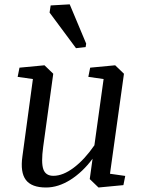

<svg xmlns="http://www.w3.org/2000/svg" viewBox="-20 -835 657 866"><path d="M386.7 -529.8 499.5 -540.5 539.1 -502.4 476.1 -51.3 544.9 -41.5 536.6 0 424.3 10.7 384.8 -27.3 397.5 -119.1Q353 -59.1 297.9 -24.2Q242.7 10.7 187.5 10.7Q122.6 10.7 96.7 -23.4Q70.8 -57.6 81.1 -129.9L128.4 -478.5L59.6 -488.3L67.9 -529.8L180.7 -540.5L220.2 -502.4L174.8 -172.9Q165 -101.1 175.5 -71.5Q186 -42 220.7 -42Q264.2 -42 313 -78.9Q361.8 -115.7 405.8 -179.7L447.3 -478.5L378.4 -488.3ZM366.2 -622.6 322.8 -617.7 203.6 -778.3 208.5 -810.5 294.4 -815.4 368.7 -638.2Z"/></svg>

Font: Noticia Text
Style: Italic
Weight: 400
Italic angle: -8°
Designer: JM Sole
Foundry: JM Sole
Version: Version 1.003